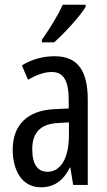

<svg xmlns="http://www.w3.org/2000/svg" viewBox="-20 -786 456 816"><path d="M344 -757V-766H247C226 -721 196 -671 158 -617V-606H210C251 -642 319 -715 344 -757ZM213 -547C162 -547 115 -534 73 -508L99 -447C137 -469 170 -480 200 -480C251 -480 272 -442 272 -360V-325L211 -322C98 -317 34 -256 34 -150C34 -65 71 10 154 10C210 10 249 -18 277 -74H279L291 0H353V-362C353 -480 314 -547 213 -547ZM225 -263 273 -266V-212C273 -114 238 -56 182 -56C141 -56 117 -86 117 -152C117 -222 152 -259 225 -263Z"/></svg>

Font: Noto Sans Arabic UI XCn
Style: Regular
Weight: 400
Width: 2
Designer: Monotype Design Team, Nadine Chahine and Nizar Qandah
Foundry: Monotype Imaging Inc.
Version: Version 2.010